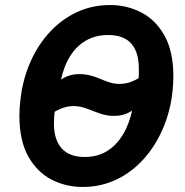

<svg xmlns="http://www.w3.org/2000/svg" viewBox="-20 -730 735 762"><path d="M308 12Q241 12 184 -17.5Q127 -47 92 -109.5Q57 -172 57 -271Q57 -298 60 -324.5Q63 -351 67 -376Q81 -447 112 -508Q143 -569 189 -614.5Q235 -660 292.5 -685Q350 -710 417 -710Q484 -710 541 -680.5Q598 -651 633 -588.5Q668 -526 668 -427Q668 -399 665 -370.5Q662 -342 657 -316Q642 -246 610.5 -186Q579 -126 533.5 -81.5Q488 -37 431 -12.5Q374 12 308 12ZM316 -107Q367 -107 405 -130.5Q443 -154 468.5 -197Q494 -240 506 -298L515 -342L531 -313Q517 -297 491.5 -283.5Q466 -270 433 -270Q417 -270 403.5 -272.5Q390 -275 376.5 -279.5Q363 -284 348 -290Q329 -298 310.5 -303.5Q292 -309 272 -309Q245 -309 218.5 -297.5Q192 -286 169 -267L206 -334L199 -299Q196 -284 195 -267Q194 -250 194 -240Q194 -176 224.5 -141.5Q255 -107 316 -107ZM409 -591Q360 -591 322 -569.5Q284 -548 258.5 -507.5Q233 -467 221 -409L214 -374L195 -391Q211 -409 236.5 -422.5Q262 -436 295 -436Q311 -436 324.5 -433.5Q338 -431 351 -427Q364 -423 380 -416Q399 -408 417 -402.5Q435 -397 455 -397Q481 -397 505 -407Q529 -417 556 -437L520 -367L526 -397Q531 -419 531 -432Q531 -445 531 -458Q531 -523 501 -557Q471 -591 409 -591Z"/></svg>

Font: IBM Plex Sans
Style: Bold Italic
Weight: 700
Italic angle: -11.31°
Designer: Mike Abbink, Paul van der Laan, Pieter van Rosmalen
Foundry: Bold Monday
Version: Version 3.201